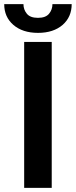

<svg xmlns="http://www.w3.org/2000/svg" viewBox="-41 -915 369 935"><path d="M76.7 -710.9V0H210.9V-710.9ZM214.4 -895C214.4 -877.4 209 -861.8 198.2 -848.6C187.5 -835 169.4 -828.1 144 -828.1C118.2 -828.1 100.1 -835 89.4 -848.6C78.6 -861.8 73.2 -877.4 73.2 -895H-20.5C-20.5 -853.5 -5.9 -819.8 23.9 -793.9C53.7 -768.1 93.8 -754.9 144 -754.9C194.3 -754.9 234.4 -768.1 264.2 -793.9C293.5 -819.8 308.1 -853.5 308.1 -895Z"/></svg>

Font: Vazirmatn SemiBold
Style: Regular
Weight: 600
Designer: Saber Rastikerdar
Foundry: Saber Rastikerdar
Version: Version 33.003